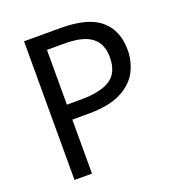

<svg xmlns="http://www.w3.org/2000/svg" viewBox="-129 -822 864 929"><g transform="rotate(-20 302.5 -357.0)"><path d="M286 -714Q426 -714 490 -659Q554 -604 554 -504Q554 -445 527.5 -393.5Q501 -342 438.5 -310Q376 -278 269 -278H187V0H97V-714ZM278 -637H187V-355H259Q361 -355 411 -388Q461 -421 461 -500Q461 -569 417 -603Q373 -637 278 -637Z"/></g></svg>

Font: Noto Sans Tifinagh Azawagh
Style: Regular
Weight: 400
Designer: JamraPatel
Foundry: JamraPatel LLC
Version: Version 2.006; ttfautohint (v1.8.4.7-5d5b)